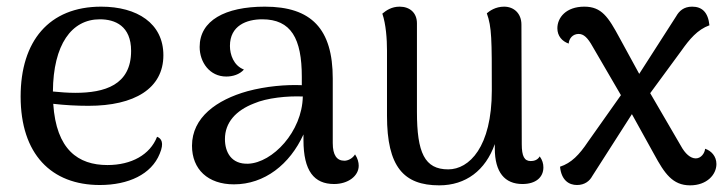

<svg xmlns="http://www.w3.org/2000/svg" viewBox="-20 -543 2182 577"><path d="M452 -132C431 -78 375 -47 303 -47C215 -47 149 -93 140 -231C175 -227 210 -225 246 -225C384 -225 471 -277 471 -377C471 -473 392 -523 284 -523C127 -523 42 -419 42 -253C42 -80 134 13 280 13C366 13 435 -19 460 -81C474 -114 465 -127 452 -132ZM280 -485C326 -485 374 -465 374 -390C374 -287 294 -264 206 -264C183 -264 160 -266 139 -268C140 -409 195 -485 280 -485Z M1047 -79C1039 -66 1025 -60 1015 -60C992 -60 980 -77 980 -113V-307C980 -456 916 -523 776 -523C656 -523 580 -481 580 -402C580 -356 610 -313 660 -313C679 -313 700 -319 713 -334C682 -346 671 -379 671 -405C671 -466 721 -485 768 -485C855 -485 887 -427 887 -312V-287C839 -289 780 -284 724 -269C631 -243 557 -190 557 -105C557 -34 605 11 683 11C775 11 851 -49 892 -139V-122C892 -29 924 10 984 10C1026 10 1058 -14 1058 -45C1058 -55 1055 -67 1047 -79ZM726 -51C675 -49 656 -86 656 -125C656 -175 689 -211 743 -232C782 -249 844 -255 890 -253C888 -147 799 -54 726 -51Z M1602 -73C1595 -61 1583 -59 1575 -59C1556 -59 1548 -73 1548 -110L1547 -469C1547 -503 1524 -523 1495 -523C1469 -523 1451 -510 1443 -503C1458 -461 1458 -426 1458 -271C1458 -101 1390 -34 1327 -34C1256 -34 1233 -84 1233 -207V-473C1233 -505 1211 -523 1181 -523C1157 -523 1141 -512 1129 -502C1140 -470 1143 -425 1143 -391V-195C1143 -42 1193 14 1300 14C1380 14 1439 -31 1467 -110V-97C1467 -25 1497 10 1550 10C1590 10 1613 -10 1613 -40C1613 -51 1610 -62 1602 -73Z M2099 -96C2098 -83 2087 -67 2071 -67C2055 -67 2039 -81 2026 -105L1934 -263L2028 -391C2052 -425 2076 -454 2112 -467C2108 -506 2090 -523 2060 -523C2035 -523 2021 -510 2012 -494L1901 -321L1842 -429C1808 -492 1788 -523 1736 -523C1681 -523 1655 -490 1655 -458C1655 -435 1669 -419 1689 -412C1690 -427 1701 -441 1719 -441C1734 -441 1746 -430 1761 -403L1846 -257L1747 -117C1721 -78 1697 -53 1663 -42C1667 -1 1690 13 1714 13C1737 13 1752 1 1760 -14L1879 -200L1946 -79C1977 -22 2001 14 2054 14C2104 14 2133 -18 2133 -50C2133 -74 2117 -90 2099 -96Z"/></svg>

Font: Arima Koshi Medium
Style: Regular
Weight: 500
Designer: Joana Correia and Natanael Gama
Foundry: NDISCOVER
Version: Version 1.019;PS 001.019;hotconv 1.0.88;makeotf.lib2.5.64775